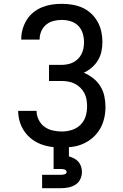

<svg xmlns="http://www.w3.org/2000/svg" viewBox="-20 -763 640 1003"><path d="M302 8Q275 8 247 4Q219 0 193 -10Q167 -20 144.5 -37.5Q122 -55 106.5 -78Q91 -101 83 -128Q75 -155 75 -183Q75 -184 75 -184Q75 -184 75 -184H171Q171 -184 171 -184Q171 -184 171 -184Q171 -160 182 -137.5Q193 -115 212 -101Q231 -87 255 -81.5Q279 -76 302 -76Q329 -76 355 -84Q381 -92 400 -110.5Q419 -129 427 -154.5Q435 -180 435 -207Q435 -225 432 -243Q429 -261 420.5 -277Q412 -293 399 -305.5Q386 -318 370 -326Q354 -334 336 -337Q318 -340 300 -340H236V-424H300Q316 -424 332 -427Q348 -430 362 -437Q376 -444 387.5 -455.5Q399 -467 406 -481Q413 -495 416 -511Q419 -527 419 -543Q419 -566 412 -589Q405 -612 388.5 -628.5Q372 -645 349 -652Q326 -659 303 -659Q281 -659 259.5 -653.5Q238 -648 221.5 -634.5Q205 -621 196 -600.5Q187 -580 187 -558Q187 -557 187 -556.5Q187 -556 187 -556H91Q91 -557 91 -557.5Q91 -558 91 -559Q91 -586 98.5 -611.5Q106 -637 120 -659.5Q134 -682 154.5 -698.5Q175 -715 199.5 -725Q224 -735 250 -739Q276 -743 303 -743Q330 -743 357.5 -738.5Q385 -734 410 -723Q435 -712 455.5 -693Q476 -674 489.5 -650Q503 -626 509 -599Q515 -572 515 -545Q515 -520 510 -495Q505 -470 492 -448.5Q479 -427 460 -410.5Q441 -394 418 -383Q444 -372 466.5 -354.5Q489 -337 504 -313Q519 -289 525 -261Q531 -233 531 -205Q531 -175 524.5 -146Q518 -117 503.5 -91.5Q489 -66 467 -46Q445 -26 418 -13.5Q391 -1 361.5 3.5Q332 8 302 8ZM200 220V150H300Q304 150 308.5 149.5Q313 149 317.5 147.5Q322 146 325 143Q328 140 328 135Q328 131 325 127.5Q322 124 317.5 122.5Q313 121 308.5 120.5Q304 120 300 120H260V0H340V54Q354 58 367 64.5Q380 71 389.5 82Q399 93 403.5 107Q408 121 408 135Q408 155 399.5 173Q391 191 374.5 201.5Q358 212 338.5 216Q319 220 300 220Z"/></svg>

Font: Zed Mono Medium Extended
Style: Regular
Weight: 500
Width: 7
Monospace: yes
Designer: Belleve Invis
Foundry: Belleve Invis
Version: Version 1.0.0; ttfautohint (v1.8.4)